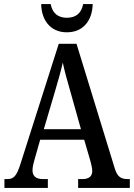

<svg xmlns="http://www.w3.org/2000/svg" viewBox="-20 -931 663 951"><path d="M311 -771C397 -771 438 -836 439 -911H392C383 -863 353 -843 311 -843C270 -843 240 -863 231 -911H184C185 -836 226 -771 311 -771ZM2 0H217V-44H192C157 -44 141 -60 141 -88C141 -104 147 -128 152 -144L179 -239H397L427 -136C432 -118 437 -97 437 -84C437 -58 420 -44 389 -44H367V0H623V-44H613C579 -44 562 -55 549 -95L359 -714H271L82 -121C62 -57 47 -44 16 -44H2ZM197 -291 254 -484C269 -535 282 -581 291 -621C299 -581 313 -532 329 -476L381 -291Z"/></svg>

Font: Noto Serif Thai Condensed Medium
Style: Regular
Weight: 500
Width: 3
Designer: Monotype Design Team
Foundry: Monotype Imaging Inc.
Version: Version 2.002